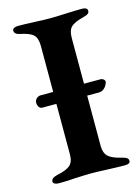

<svg xmlns="http://www.w3.org/2000/svg" viewBox="-104 -714 566 777"><g transform="rotate(-15 179.5 -325.0)"><path d="M344 -10Q344 3 322 3Q296 3 248 1Q204 -1 184 -1Q162 -1 116 1Q82 4 44 4Q35 4 28 0.5Q21 -3 21 -9Q21 -24 46 -30Q86 -38 102 -52Q118 -66 118 -97V-309H59Q50 -309 45 -317Q40 -325 40 -334Q40 -344 47.5 -351.5Q55 -359 66 -359H118V-551Q118 -584 104 -598Q90 -612 51 -620Q26 -624 26 -641Q26 -647 33 -650.5Q40 -654 49 -654Q74 -654 120 -652Q164 -650 184 -650Q204 -650 246 -652Q294 -654 318 -654Q328 -654 334 -650.5Q340 -647 340 -640Q340 -632 334 -627.5Q328 -623 315 -620Q275 -610 261 -596Q247 -582 247 -550V-359H315Q323 -359 328.5 -354.5Q334 -350 334 -344L333 -340Q329 -327 319 -318Q309 -309 296 -309H247V-98Q247 -68 263 -53.5Q279 -39 318 -30Q331 -27 337.5 -22.5Q344 -18 344 -10Z"/></g></svg>

Font: EB Garamond SemiBold
Style: Regular
Weight: 600
Designer: Georg Duffner and Octavio Pardo
Foundry: Georg Duffner
Version: Version 1.000